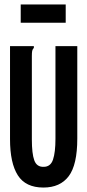

<svg xmlns="http://www.w3.org/2000/svg" viewBox="-20 -830 390 862"><path d="M175 12Q95 12 60 -43Q25 -98 25 -205V-623H132V-615Q126 -609 124.5 -601.5Q123 -594 123 -578V-204Q123 -140 134 -110Q145 -80 176 -81Q207 -81 218 -113.5Q229 -146 229 -207V-623H327V-208Q327 -90 288.5 -39Q250 12 175 12ZM73 -728V-810H275V-728Z"/></svg>

Font: Inconsolata ExtraCondensed ExtraBold
Style: Regular
Weight: 800
Width: 2
Monospace: yes
Designer: Raph Levien, Cyreal, Brenton Simpson
Foundry: Raph Levien, Cyreal, Google
Version: Version 3.001; ttfautohint (v1.8.2.53-6de2)